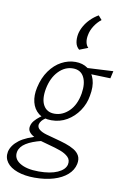

<svg xmlns="http://www.w3.org/2000/svg" viewBox="-162 -773 740 1124"><g transform="rotate(10 208.0 -211.5)"><path d="M125 289Q67 289 23.5 273.5Q-20 258 -40.5 230Q-61 202 -54 166Q-45 127 -4.5 96Q36 65 118 44L130 70Q73 84 39.5 105Q6 126 -1 156Q-10 198 30 223.5Q70 249 143 249Q212 249 254.5 230Q297 211 305 180Q311 152 293 134.5Q275 117 244.5 106Q214 95 179 86Q152 79 127 71.5Q102 64 82.5 54Q63 44 53 30Q43 16 47 -3Q51 -22 64 -37Q77 -52 93.5 -64.5Q110 -77 123 -86L144 -72Q136 -68 125.5 -61Q115 -54 107 -44.5Q99 -35 96 -23Q93 -5 108 7.5Q123 20 150.5 28Q178 36 209 44Q240 52 269 61.5Q298 71 320.5 84.5Q343 98 353.5 118Q364 138 358 167Q350 204 319 231.5Q288 259 238.5 274Q189 289 125 289ZM164 -59Q116 -59 87 -82.5Q58 -106 48 -145.5Q38 -185 49 -234Q62 -293 92 -335Q122 -377 162 -398.5Q202 -420 245 -420Q288 -420 318 -398.5Q348 -377 360.5 -336.5Q373 -296 362 -239Q354 -190 326 -149Q298 -108 256.5 -83.5Q215 -59 164 -59ZM175 -100Q223 -100 261.5 -137.5Q300 -175 312 -244Q322 -305 302.5 -342.5Q283 -380 237 -380Q189 -380 151.5 -341Q114 -302 101 -236Q89 -172 109.5 -136Q130 -100 175 -100ZM462 -361 311 -366 301 -396 472 -405ZM331 -712 352 -688Q328 -669 311 -642.5Q294 -616 289 -588Q284 -564 288 -544.5Q292 -525 304 -514L253 -494Q235 -509 230.5 -532.5Q226 -556 231 -583Q236 -607 249.5 -631Q263 -655 284 -676Q305 -697 331 -712Z"/></g></svg>

Font: Ysabeau Office Light
Style: Italic
Weight: 300
Italic angle: -12°
Designer: Christian Thalmann (Catharsis Fonts)
Version: Version 2.001;gftools[0.9.30]; featfreeze: tnum,lnum,ss02